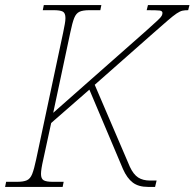

<svg xmlns="http://www.w3.org/2000/svg" viewBox="-33 -734 764 754"><path d="M-13 0 -9 -20H34Q59 -20 72.5 -26Q86 -32 93.5 -51Q101 -70 109 -108L215 -606Q219 -626 221.5 -639.5Q224 -653 224 -663Q224 -683 213.5 -688.5Q203 -694 178 -694H135L139 -714H365L361 -694H318Q293 -694 279.5 -688Q266 -682 258.5 -663.5Q251 -645 243 -606L176 -291L542 -614Q572 -641 585.5 -653.5Q599 -666 602 -672Q605 -678 605 -683Q605 -691 594.5 -692.5Q584 -694 543 -694L548 -714H711L706 -694Q693 -694 683.5 -692Q674 -690 660.5 -681Q647 -672 624 -652Q601 -632 560 -596L339 -401L477 -79Q491 -49 509.5 -37Q528 -25 556 -25H582L576 0H548Q511 0 488.5 -17Q466 -34 450 -70L318 -382L168 -251L137 -108Q128 -69 128 -51Q128 -32 138.5 -26Q149 -20 174 -20H217L213 0Z"/></svg>

Font: Noto Serif Thin
Style: Italic
Weight: 100
Italic angle: -12°
Designer: Monotype Design Team
Foundry: Monotype Imaging Inc.
Version: Version 2.014; ttfautohint (v1.8.4.7-5d5b)